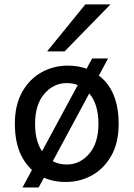

<svg xmlns="http://www.w3.org/2000/svg" viewBox="-20 -801 597 858"><path d="M46.4 -247.6Q46.4 -331.5 78.9 -389.6Q111.3 -447.8 165.3 -477.8Q219.2 -507.8 283.2 -507.8Q383.8 -507.8 447 -440.7Q510.3 -373.5 510.3 -247.6Q510.3 -163.6 477.8 -105.7Q445.3 -47.9 391.6 -17.8Q337.9 12.2 273.4 12.2Q206.5 12.2 155.3 -17.8Q104 -47.9 75.2 -105.7Q46.4 -163.6 46.4 -247.6ZM136.7 -247.6Q136.7 -162.1 176 -114Q215.3 -65.9 278.3 -65.9Q337.4 -65.9 378.7 -114Q419.9 -162.1 419.9 -247.6Q419.9 -333.5 380.6 -381.6Q341.3 -429.7 278.3 -429.7Q219.2 -429.7 178 -381.6Q136.7 -333.5 136.7 -247.6ZM391.6 -539.6H462.9L152.8 36.6H80.6ZM361.3 -781.2H473.6L268.6 -571.3H190.4Z"/></svg>

Font: Andika LitF DSA DSG
Style: Regular
Weight: 400
Designer: Victor Gaultney, Annie Olsen, Julie Remington, Don Collingsworth, Eric Hays, Becca Hirsbrunner
Foundry: SIL International
Version: Version 6.200 ; LitF DSA DSG; ttfautohint (v1.8.3.10-c5d8)